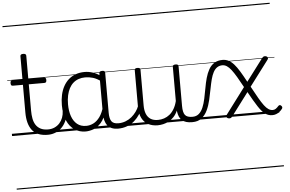

<svg xmlns="http://www.w3.org/2000/svg" viewBox="-82 -1122 2615 1733"><g transform="rotate(-5 1226.0 -255.0)"><path d="M324 17Q273 17 237.5 2Q202 -13 180.5 -41.5Q159 -70 148.5 -110Q138 -150 138 -201V-452H47Q36 -452 32 -458Q28 -464 28 -476Q28 -489 32 -494.5Q36 -500 47 -500H138V-711Q138 -721 144.5 -725.5Q151 -730 164 -730Q177 -730 184 -725.5Q191 -721 191 -711V-500H332Q343 -500 347.5 -494.5Q352 -489 352 -476Q352 -464 347.5 -458Q343 -452 332 -452H191V-213Q191 -175 197 -142Q203 -109 218.5 -84.5Q234 -60 261 -45.5Q288 -31 331 -31Q341 -31 346 -23.5Q351 -16 350.5 -7Q350 2 343.5 9.5Q337 17 324 17ZM0 476H388V486H0ZM0 -20H388V0H0ZM0 -505H388V-500H0ZM0 -996H388V-986H0Z M323 17Q312 17 306.5 9.5Q301 2 301.5 -7Q302 -16 309 -23.5Q316 -31 329 -31Q362 -31 388.5 -43Q415 -55 434 -76Q453 -97 463.5 -125Q474 -153 475 -186Q476 -198 485 -201.5Q494 -205 502.5 -201.5Q511 -198 510 -186Q509 -142 494.5 -104.5Q480 -67 455.5 -40Q431 -13 397 2Q363 17 323 17ZM388 476V486ZM388 -20V0ZM388 -505V-500ZM388 -996V-986Z M665 17Q610 17 566 -12Q522 -41 497 -98Q472 -155 472 -238Q472 -288 481.5 -331Q491 -374 510 -408.5Q529 -443 556.5 -467.5Q584 -492 620.5 -505.5Q657 -519 702 -519Q740 -519 776.5 -506.5Q813 -494 849 -470V-419Q809 -449 774 -459.5Q739 -470 703 -470Q671 -470 643.5 -460.5Q616 -451 594.5 -432Q573 -413 558.5 -385.5Q544 -358 536 -322Q528 -286 528 -242Q528 -180 544.5 -133Q561 -86 593.5 -59.5Q626 -33 675 -33Q709 -33 741 -49Q773 -65 799.5 -101.5Q826 -138 843 -202L861 -159Q840 -85 806.5 -47Q773 -9 735.5 4Q698 17 665 17ZM961 17Q927 17 903 7Q879 -3 864 -22Q849 -41 841.5 -69Q834 -97 834 -132V-495Q834 -506 841 -510.5Q848 -515 862 -515Q875 -515 881 -510.5Q887 -506 887 -496V-133Q887 -81 904 -56Q921 -31 967 -31Q974 -31 978 -23.5Q982 -16 981.5 -7Q981 2 976.5 9.5Q972 17 961 17ZM388 476H1023V486H388ZM388 -20H1023V0H388ZM388 -505H1023V-500H388ZM388 -996H1023V-986H388Z M958 17Q947 17 941.5 9.5Q936 2 936.5 -7Q937 -16 944 -23.5Q951 -31 964 -31Q1001 -31 1032 -43Q1063 -55 1087 -75Q1111 -95 1129 -120Q1147 -145 1157 -172Q1161 -183 1170 -182.5Q1179 -182 1185 -174.5Q1191 -167 1188 -157Q1177 -124 1157 -93Q1137 -62 1108.5 -37Q1080 -12 1042 2.5Q1004 17 958 17ZM1023 476V486ZM1023 -20V0ZM1023 -505V-500ZM1023 -996V-986Z M1318 18Q1270 18 1233 -1.5Q1196 -21 1175.5 -61.5Q1155 -102 1155 -166V-496Q1155 -505 1161 -509.5Q1167 -514 1180 -514Q1194 -514 1200.5 -509.5Q1207 -505 1207 -496V-171Q1207 -127 1219.5 -95.5Q1232 -64 1258 -47Q1284 -30 1325 -30Q1354 -30 1381 -39Q1408 -48 1431 -66.5Q1454 -85 1472 -115Q1490 -145 1500 -186V-496Q1500 -506 1506.5 -510.5Q1513 -515 1527 -515Q1540 -515 1546 -510.5Q1552 -506 1552 -496V-137Q1552 -78 1570.5 -54.5Q1589 -31 1636 -31Q1646 -31 1650.5 -23.5Q1655 -16 1654.5 -7Q1654 2 1648 9.5Q1642 17 1630 17Q1600 17 1578 10.5Q1556 4 1540.5 -9Q1525 -22 1516 -41.5Q1507 -61 1503 -87L1502 -100Q1487 -66 1465.5 -43Q1444 -20 1419.5 -7Q1395 6 1369 12Q1343 18 1318 18ZM1023 476H1694V486H1023ZM1023 -20H1694V0H1023ZM1023 -505H1694V-500H1023ZM1023 -996H1694V-986H1023Z M1632 17Q1621 17 1615.5 9.5Q1610 2 1610.5 -7Q1611 -16 1618 -23.5Q1625 -31 1638 -31Q1673 -31 1696 -51Q1719 -71 1733.5 -105.5Q1748 -140 1757.5 -184.5Q1767 -229 1776 -279Q1784 -326 1796 -369Q1808 -412 1827 -446Q1846 -480 1877 -499.5Q1908 -519 1954 -519Q1965 -519 1970.5 -512Q1976 -505 1975.5 -495.5Q1975 -486 1968 -478.5Q1961 -471 1948 -471Q1919 -471 1898.5 -457Q1878 -443 1864 -416.5Q1850 -390 1840.5 -354Q1831 -318 1823 -275Q1813 -222 1801 -170Q1789 -118 1769 -76Q1749 -34 1716.5 -8.5Q1684 17 1632 17ZM1694 476H1757V486H1694ZM1694 -20H1757V0H1694ZM1694 -505H1757V-500H1694ZM1694 -996H1757V-986H1694Z M2357 17Q2321 17 2292 -4Q2263 -25 2230.5 -75Q2198 -125 2151 -210L1999 -8Q1991 3 1985 7.5Q1979 12 1970 12Q1953 12 1945 2Q1937 -8 1947 -22L2124 -258Q2094 -313 2070.5 -353Q2047 -393 2026.5 -419.5Q2006 -446 1986.5 -458.5Q1967 -471 1945 -471Q1935 -471 1929.5 -478.5Q1924 -486 1924.5 -495.5Q1925 -505 1931.5 -512Q1938 -519 1951 -519Q1982 -519 2007 -506Q2032 -493 2055 -467Q2078 -441 2103 -400Q2128 -359 2158 -303L2305 -498Q2314 -510 2320 -514.5Q2326 -519 2335 -519Q2346 -519 2353.5 -514Q2361 -509 2362.5 -501.5Q2364 -494 2356 -484L2184 -256Q2218 -193 2243 -149.5Q2268 -106 2288 -79.5Q2308 -53 2326.5 -41Q2345 -29 2365 -29Q2380 -29 2392.5 -37.5Q2405 -46 2419 -62Q2425 -68 2432 -67.5Q2439 -67 2445 -60Q2451 -54 2452 -47.5Q2453 -41 2449 -34Q2438 -19 2423 -7Q2408 5 2391.5 11Q2375 17 2357 17ZM1756 476H2421V486H1756ZM1756 -20H2421V0H1756ZM1756 -505H2421V-500H1756ZM1756 -996H2421V-986H1756Z"/></g></svg>

Font: Playwrite PL Guides
Style: Regular
Weight: 400
Designer: Veronika Burian, José Scaglione
Foundry: TypeTogether
Version: Version 1.003